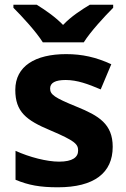

<svg xmlns="http://www.w3.org/2000/svg" viewBox="-20 -786 537 816"><path d="M162 -606H336C364 -651 425 -717 461 -753V-766H362C327 -745 282 -716 248 -680C213 -716 171 -744 136 -766H37V-753C74 -716 134 -651 162 -606ZM459 -162C459 -259 400 -294 307 -332C211 -371 193 -384 193 -410C193 -434 215 -446 259 -446C308 -446 354 -429 408 -406L453 -513C388 -543 329 -556 261 -556C130 -556 45 -505 45 -404C45 -311 91 -275 194 -232C300 -187 312 -173 312 -146C312 -118 289 -99 231 -99C179 -99 105 -118 46 -145V-22C101 1 150 10 226 10C380 10 459 -51 459 -162Z"/></svg>

Font: Noto Sans Gunjala Gondi
Style: Bold
Weight: 700
Designer: Ek Type
Foundry: Ek Type
Version: Version 1.004